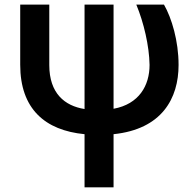

<svg xmlns="http://www.w3.org/2000/svg" viewBox="-20 -565 825 818"><path d="M66.1 -545.5V-289.1C66.1 -100.9 171.9 -9.6 340.2 6.7V233H463.8V6.7C669.7 -14.6 740.8 -145.6 740.8 -288.4C740.8 -390.3 711.6 -487.9 678.6 -545.5H560.7C592.7 -468.4 615.8 -369.3 617.2 -288.4C617.2 -200.6 572.4 -121.4 463.8 -101.6V-545.5H340.2V-100.5C255 -114 190 -168 190 -287.6V-545.5Z"/></svg>

Font: Margiela Sans Semi Bold
Style: Regular
Weight: 600
Designer: Stefan Endress, Andreas Faust
Version: Version 1.100;FEAKit 1.0